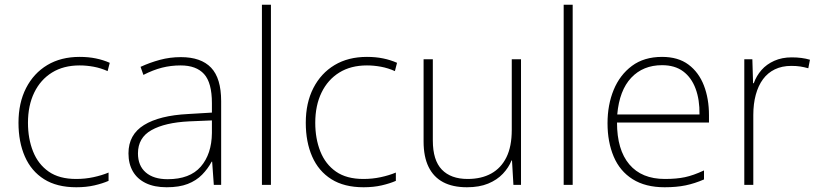

<svg xmlns="http://www.w3.org/2000/svg" viewBox="-20 -780 3453 810"><path d="M302 10Q220 10 166 -24Q112 -58 85 -119.5Q58 -181 58 -262Q58 -346 90 -408.5Q122 -471 179.5 -505.5Q237 -540 316 -540Q353 -540 384.5 -533.5Q416 -527 443 -515L434 -480Q405 -493 375 -498.5Q345 -504 316 -504Q248 -504 199.5 -474Q151 -444 124.5 -389.5Q98 -335 98 -262Q98 -195 119.5 -141Q141 -87 185.5 -56Q230 -25 301 -25Q339 -25 374 -32.5Q409 -40 438 -52V-17Q413 -6 378.5 2Q344 10 302 10Z M743 -539Q828 -539 870.5 -494.5Q913 -450 913 -353V0H882L875 -98H873Q857 -68 832.5 -43Q808 -18 772 -4Q736 10 683 10Q631 10 595 -7.5Q559 -25 540.5 -57Q522 -89 522 -133Q522 -212 587.5 -252.5Q653 -293 774 -299L874 -305V-345Q874 -431 841 -467.5Q808 -504 742 -504Q701 -504 663.5 -494.5Q626 -485 585 -464L573 -498Q612 -516 654.5 -527.5Q697 -539 743 -539ZM778 -268Q676 -263 619 -231Q562 -199 562 -133Q562 -81 595 -52.5Q628 -24 687 -24Q781 -24 827 -77Q873 -130 874 -219V-272Z M1123 0H1085V-760H1123Z M1514 10Q1432 10 1378 -24Q1324 -58 1297 -119.5Q1270 -181 1270 -262Q1270 -346 1302 -408.5Q1334 -471 1391.5 -505.5Q1449 -540 1528 -540Q1565 -540 1596.5 -533.5Q1628 -527 1655 -515L1646 -480Q1617 -493 1587 -498.5Q1557 -504 1528 -504Q1460 -504 1411.5 -474Q1363 -444 1336.5 -389.5Q1310 -335 1310 -262Q1310 -195 1331.5 -141Q1353 -87 1397.5 -56Q1442 -25 1513 -25Q1551 -25 1586 -32.5Q1621 -40 1650 -52V-17Q1625 -6 1590.5 2Q1556 10 1514 10Z M2178 -530V0H2146L2140 -103H2138Q2126 -73 2101.5 -47Q2077 -21 2039.5 -5.5Q2002 10 1950 10Q1890 10 1849.5 -11.5Q1809 -33 1788 -76Q1767 -119 1767 -183V-530H1806V-187Q1806 -104 1844 -64.5Q1882 -25 1953 -25Q2011 -25 2052.5 -48Q2094 -71 2116.5 -116.5Q2139 -162 2139 -232V-530Z M2396 0H2358V-760H2396Z M2773 -540Q2841 -540 2884.5 -507.5Q2928 -475 2949.5 -419.5Q2971 -364 2971 -294V-263H2583Q2583 -148 2635 -86.5Q2687 -25 2785 -25Q2834 -25 2869.5 -32.5Q2905 -40 2950 -61V-23Q2911 -6 2872.5 2Q2834 10 2784 10Q2703 10 2649 -24Q2595 -58 2569 -119.5Q2543 -181 2543 -260Q2543 -338 2569 -401Q2595 -464 2646 -502Q2697 -540 2773 -540ZM2773 -505Q2693 -505 2643 -452Q2593 -399 2584 -297H2931Q2932 -359 2914.5 -406Q2897 -453 2862 -479Q2827 -505 2773 -505Z M3320 -538Q3342 -538 3361 -535.5Q3380 -533 3397 -528L3390 -492Q3372 -497 3356 -499.5Q3340 -502 3318 -502Q3279 -502 3249 -487.5Q3219 -473 3199 -446Q3179 -419 3168.5 -380.5Q3158 -342 3158 -295V0H3120V-530H3154L3157 -429H3160Q3171 -460 3192.5 -484.5Q3214 -509 3246.5 -523.5Q3279 -538 3320 -538Z"/></svg>

Font: Noto Sans Armenian ExtraLight
Style: Regular
Weight: 250
Designer: Monotype Design Team
Foundry: Monotype Imaging Inc.
Version: Version 2.007